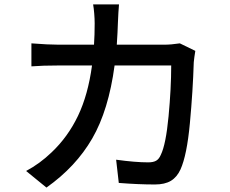

<svg xmlns="http://www.w3.org/2000/svg" viewBox="-20 -813 1040 868"><path d="M856 -532Q852 -402 838.5 -256.5Q825 -111 796 -47Q780 -12 752.5 4.5Q725 21 680 21Q606 21 517 14L505 -91Q592 -79 650 -79Q673 -79 686 -86.5Q699 -94 707 -113Q730 -160 742 -287Q754 -414 754 -517H498Q471 -315 397 -187Q323 -59 190 35L98 -40Q160 -73 213 -124Q287 -194 332.5 -289Q378 -384 396 -517H244Q173 -517 122 -513V-617Q198 -611 244 -611H405Q408 -656 408 -707Q408 -727 406 -751.5Q404 -776 401 -793H518Q515 -760 513 -709Q512 -671 508 -611H724Q753 -611 793 -617L863 -583Q858 -553 856 -532Z"/></svg>

Font: Sinter Medium
Style: Regular
Weight: 500
Foundry: Adobe & rsms
Version: Version 1.000